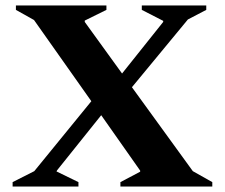

<svg xmlns="http://www.w3.org/2000/svg" viewBox="-20 -680 820 700"><path d="M26 0V-16L105 -56L313 -311L104 -607L38 -644V-660H368V-644L289 -605V-600L425 -412L575 -600V-604L497 -644V-660H732V-644L665 -609L461 -362L683 -56L754 -16V0H419V-16L491 -54V-58L349 -260L188 -59L186 -55L266 -16V0Z"/></svg>

Font: Spectral
Style: Bold
Weight: 700
Designer: Jean-Baptiste Levee
Foundry: Production Type
Version: Version 2.001